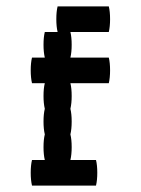

<svg xmlns="http://www.w3.org/2000/svg" viewBox="-20 -580 440 600"><path d="M320 -400Q324 -384 324 -360Q324 -337 320 -320H200Q204 -304 204 -280Q204 -257 200 -240Q204 -224 204 -200Q204 -177 200 -160Q204 -144 204 -120Q204 -97 200 -80H280Q284 -64 284 -40Q284 -17 280 0H80Q76 -17 76 -40Q76 -64 80 -80H120Q116 -97 116 -120Q116 -144 120 -160Q116 -177 116 -200Q116 -224 120 -240Q116 -257 116 -280Q116 -304 120 -320H80Q76 -337 76 -360Q76 -384 80 -400H120Q116 -417 116 -440Q116 -464 120 -480H160Q156 -497 156 -520Q156 -544 160 -560H320Q324 -544 324 -520Q324 -497 320 -480H200Q204 -464 204 -440Q204 -417 200 -400Z"/></svg>

Font: VT323
Style: Regular
Weight: 400
Monospace: yes
Designer: Peter Hull
Version: Version 2.000